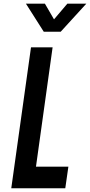

<svg xmlns="http://www.w3.org/2000/svg" viewBox="-20 -1002 480 1022"><path d="M260 -750 171.5 -115H344L327.5 0H40L145 -750ZM213 -833 118 -982.5H219L267.5 -899L338.5 -982.5H439.5L303 -833Z"/></svg>

Font: Mohave Light SemiBold
Style: Italic
Weight: 600
Italic angle: -8°
Version: Version 2.003